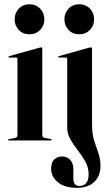

<svg xmlns="http://www.w3.org/2000/svg" viewBox="-20 -676 519 924"><path d="M121.5 -511Q90 -511 70.2 -532Q50.5 -553 50.5 -583Q50.5 -613.5 70.5 -634.5Q90.5 -655.5 121.5 -655.5Q153 -655.5 173.2 -634.5Q193.5 -613.5 193.5 -583Q193.5 -553 173.2 -532Q153 -511 121.5 -511ZM183.5 -442V-27.5Q183.5 -14 195.5 -12L223 -7Q228 -6.5 228 -3Q228 0 224 0H22.5Q18.5 0 18.5 -3Q18.5 -5.5 23.5 -6.5L52 -12Q64 -14 64 -27V-392.5Q64 -399 57.5 -399H25Q20.5 -399 20.5 -402.5Q20.5 -404.5 24.5 -406L168 -446Q175 -448 178 -448Q183.5 -448 183.5 -442ZM361 -511Q329.5 -511 309.8 -532Q290 -553 290 -583Q290 -613.5 310 -634.5Q330 -655.5 361 -655.5Q392.5 -655.5 412.8 -634.5Q433 -613.5 433 -583Q433 -553 412.8 -532Q392.5 -511 361 -511ZM423 -75.5Q423 -31 433 0.5Q443 32 453.2 60.2Q463.5 88.5 463.5 122.5Q463.5 170.5 433.8 199.2Q404 228 350.5 228Q291 228 258.5 201Q226 174 226 136Q226 106.5 240.5 91.8Q255 77 278.5 77Q302.5 77 317.8 93.5Q333 110 333 136.5V182Q333 219 361.5 219Q406.5 219 406.5 162Q406.5 130 391 102.2Q375.5 74.5 355 48.2Q334.5 22 319 -4.8Q303.5 -31.5 303.5 -61.5V-392Q303.5 -399 297 -399H264.5Q260 -399 260 -402.5Q260 -405 264 -406L406.5 -446Q414.5 -448 417.5 -448Q423 -448 423 -441.5Z"/></svg>

Font: Fraunces 144pt S000 SemiBold
Style: Regular
Weight: 600
Version: Version 1.000; ttfautohint (v1.8.3)